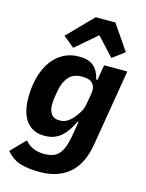

<svg xmlns="http://www.w3.org/2000/svg" viewBox="-143 -870 887 1167"><g transform="rotate(15 300.0 -286.5)"><path d="M224 212Q152 212 102 197Q52 182 13 136L100 46Q124 75 154.5 87Q185 99 220 99Q248 99 270 93Q292 87 309.5 70Q327 53 339 23Q351 -7 359 -54L374 -143H368Q354 -113 337.5 -88.5Q321 -64 301 -46Q281 -28 255 -18Q229 -8 196 -8Q154 -8 125 -23Q96 -38 77 -65Q58 -92 49.5 -128.5Q41 -165 41 -208Q41 -278 57 -337Q73 -396 103.5 -438.5Q134 -481 177.5 -504.5Q221 -528 275 -528Q338 -528 369 -499.5Q400 -471 411 -420H419L435 -516H581L501 -36Q480 90 409.5 151Q339 212 224 212ZM260 -122Q287 -122 307 -134.5Q327 -147 345 -168Q357 -182 372.5 -206Q388 -230 394 -266L405 -333Q411 -369 392.5 -392Q374 -415 325 -415Q269 -415 240 -381Q211 -347 202 -293L195 -251Q193 -242 192 -230Q191 -218 191 -202Q191 -169 206.5 -145.5Q222 -122 260 -122ZM434 -785 542 -627 466 -570 360 -685 226 -570 156 -627 310 -785Z"/></g></svg>

Font: IBM Plex Mono
Style: Bold Italic
Weight: 700
Italic angle: -9°
Monospace: yes
Designer: Mike Abbink, Paul van der Laan, Pieter van Rosmalen
Foundry: Bold Monday
Version: Version 2.3